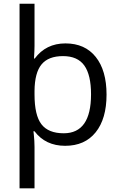

<svg xmlns="http://www.w3.org/2000/svg" viewBox="-20 -780 653 1040"><path d="M167 -288.1V-268.1Q167 -155.3 204.6 -106.7Q242.2 -58.1 325.2 -58.1Q473.1 -58.1 473.1 -269Q473.1 -374 436.8 -425Q400.4 -476.1 321.3 -476.1Q242.2 -476.1 205.1 -431.2Q168 -386.2 167 -288.1ZM167 -68.8H161.1L163.1 -52.2Q167 -14.6 167 16.1V240.2H85.9V-759.8H167V-532.2Q167 -506.8 164.1 -462.9H168Q229 -544.9 334.5 -544.9Q439.9 -544.9 498.5 -471.7Q557.1 -398.4 557.1 -267.6Q557.1 -136.7 498.3 -63.5Q439.5 9.8 333 9.8Q226.6 9.8 167 -68.8Z"/></svg>

Font: OpenSans
Style: Regular
Weight: 400
Foundry: Ascender Corporation
Version: Version 1.10